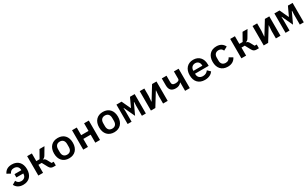

<svg xmlns="http://www.w3.org/2000/svg" viewBox="360 -2470 7081 4423"><g transform="rotate(-30 3901.0 -258.0)"><path d="M223.4 -215.2H406.2V-208.8C406.2 -133.5 359 -84.5 280.5 -84.5C215.9 -84.5 180.4 -115.8 158.4 -163L67.5 -108.7C102.6 -38 170.1 12.1 280.5 12.1C437.9 12.1 532 -92 532 -258.2C532 -423.7 438.2 -528.1 278.8 -528.1C164.1 -528.1 101.6 -476.9 67.5 -404.1L160.5 -353.7C181.8 -402.3 214.8 -431.8 278.4 -431.8C358.7 -431.8 406.2 -382.8 406.2 -309.3V-302.9H223.4Z M683.2 0H808.6V-213.8H896L974.1 -70C1001.1 -19.5 1034.4 0 1083.1 0H1148.4V-99.4H1092.3L1038.4 -199.6C1015.3 -243.3 995.4 -258.9 960.9 -265.3V-270.6C990.8 -276.6 1012.1 -292.6 1035.2 -332L1143.8 -516H1011.7L896 -311.8H808.6V-516H683.2Z M1500.4 12.1C1655.9 12.1 1751.1 -92 1751.1 -258.2C1751.1 -424 1655.9 -528.1 1500.4 -528.1C1344.5 -528.1 1249.6 -424 1249.6 -258.2C1249.6 -92 1344.5 12.1 1500.4 12.1ZM1380 -218.4V-297.6C1380 -385.3 1426.5 -431.8 1500.4 -431.8C1573.9 -431.8 1620.4 -385.3 1620.4 -297.6V-218.4C1620.4 -130.7 1573.9 -84.5 1500.4 -84.5C1426.5 -84.5 1380 -130.7 1380 -218.4Z M1877.5 0H2002.8V-213.1H2198.2V0H2323.5V-516H2198.2V-312.5H2002.8V-516H1877.5Z M2700.6 12.1C2856.2 12.1 2951.3 -92 2951.3 -258.2C2951.3 -424 2856.2 -528.1 2700.6 -528.1C2544.7 -528.1 2449.9 -424 2449.9 -258.2C2449.9 -92 2544.7 12.1 2700.6 12.1ZM2580.3 -218.4V-297.6C2580.3 -385.3 2626.8 -431.8 2700.6 -431.8C2774.1 -431.8 2820.7 -385.3 2820.7 -297.6V-218.4C2820.7 -130.7 2774.1 -84.5 2700.6 -84.5C2626.8 -84.5 2580.3 -130.7 2580.3 -218.4Z M3058.2 0H3163.7V-272.4L3159.4 -363.6H3166.5L3300.8 -76.7L3434.7 -363.6H3442.1L3437.9 -272.4V0H3543.3V-516H3418.7L3310.4 -283.7H3302.9L3194.6 -516H3058.2Z M3677.9 0H3795.5L4006.7 -343.4H4011.7L4001.4 -198.2V0H4123.9V-516H4006.4L3795.1 -172.6H3789.8L3800.4 -317.8V-516H3677.9Z M4587 0H4712.4V-516H4587V-318.9C4587 -280.5 4549 -259.6 4482.6 -259.6C4416.9 -259.6 4390.3 -284.8 4390.3 -340.2V-516H4264.9V-333.5C4264.9 -214.1 4319.6 -155.5 4435.4 -155.5C4503.6 -155.5 4548.3 -180.8 4582 -222.3H4587Z M5113.3 12.1C5221.6 12.1 5293 -32.7 5329.9 -88.1L5256.7 -159.4C5226.6 -115.4 5180.4 -87 5116.8 -87C5032 -87 4983 -138.8 4983 -213.4V-227.3H5345.5V-269.2C5345.5 -425.1 5252.1 -528.1 5103.3 -528.1C4953.1 -528.1 4856.9 -424 4856.9 -256.4C4856.9 -92 4948.9 12.1 5113.3 12.1ZM4983 -302.6V-310.4C4983 -384.2 5031.6 -435.4 5103.7 -435.4C5174.7 -435.4 5220.2 -386.7 5220.2 -311.4V-302.6Z M5721.2 12.1C5832.4 12.1 5900.6 -39.1 5935.4 -111.9L5841.6 -167.6C5818.2 -121.1 5783.4 -89.5 5722.3 -89.5C5643.5 -89.5 5600.9 -139.6 5600.9 -215.2V-300.8C5600.9 -376.4 5644.2 -426.5 5720.2 -426.5C5778.4 -426.5 5811.8 -396 5829.9 -351.6L5927.6 -404.5C5893.5 -477.6 5828.8 -528.1 5720.2 -528.1C5564.3 -528.1 5469.5 -424 5469.5 -258.2C5469.5 -92.3 5563.2 12.1 5721.2 12.1Z M6084.5 0H6209.9V-213.8H6297.2L6375.4 -70C6402.3 -19.5 6435.7 0 6484.4 0H6549.7V-99.4H6493.6L6439.6 -199.6C6416.5 -243.3 6396.7 -258.9 6362.2 -265.3V-270.6C6392 -276.6 6413.4 -292.6 6436.4 -332L6545.1 -516H6413L6297.2 -311.8H6209.9V-516H6084.5Z M6678.6 0H6796.2L7007.5 -343.4H7012.4L7002.1 -198.2V0H7124.6V-516H7007.1L6795.8 -172.6H6790.5L6801.1 -317.8V-516H6678.6Z M7259.2 0H7364.7V-272.4L7360.4 -363.6H7367.5L7501.8 -76.7L7635.7 -363.6H7643.1L7638.8 -272.4V0H7744.3V-516H7619.7L7511.4 -283.7H7503.9L7395.6 -516H7259.2Z"/></g></svg>

Font: Margiela Mono SemiBold
Style: Regular
Weight: 600
Designer: Mike Abbink, Paul van der Laan, Pieter van Rosmalen
Foundry: Bold Monday
Version: Version 2.003 2021